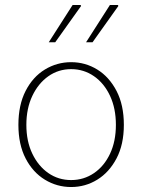

<svg xmlns="http://www.w3.org/2000/svg" viewBox="-20 -740 572 772"><path d="M266 12Q209 12 160.5 -17.5Q112 -47 83 -103Q54 -159 54 -238Q54 -318 83 -374.5Q112 -431 160.5 -460.5Q209 -490 266 -490Q323 -490 371 -460.5Q419 -431 448.5 -374.5Q478 -318 478 -238Q478 -159 448.5 -103Q419 -47 371 -17.5Q323 12 266 12ZM266 -16Q317 -16 358 -44Q399 -72 422.5 -122Q446 -172 446 -238Q446 -304 422.5 -354.5Q399 -405 358 -433.5Q317 -462 266 -462Q215 -462 174.5 -433.5Q134 -405 110 -354.5Q86 -304 86 -238Q86 -172 110 -122Q134 -72 174.5 -44Q215 -16 266 -16ZM176 -570 272 -720H304L306 -716L202 -570ZM326 -570 422 -720H454L456 -716L352 -570Z"/></svg>

Font: Mada ExtraLight
Style: Regular
Weight: 250
Designer: Khaled Hosny
Version: Version 1.5